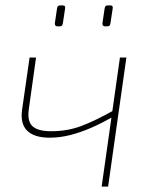

<svg xmlns="http://www.w3.org/2000/svg" viewBox="-20 -694 556 714"><path d="M114 -480 87 -287Q81 -243 101 -224.5Q121 -206 170 -206Q231 -206 282.5 -225.5Q334 -245 402 -283V-261Q359 -236 318.5 -218.5Q278 -201 240 -191.5Q202 -182 165 -182Q107 -182 81 -208Q55 -234 62 -285L90 -480ZM450 -480 382 0H358L426 -480ZM213 -674Q219 -674 221 -671Q223 -668 222 -662L214 -609Q213 -602 210.5 -599Q208 -596 201 -596H194Q183 -596 184 -608L192 -662Q193 -668 195.5 -671Q198 -674 204 -674ZM390 -674Q396 -674 398 -671Q400 -668 399 -662L391 -609Q390 -602 387.5 -599Q385 -596 378 -596H371Q360 -596 361 -608L369 -662Q370 -668 372.5 -671Q375 -674 381 -674Z"/></svg>

Font: Exo 2 Thin
Style: Italic
Weight: 250
Italic angle: -8°
Designer: Natanael Gama
Foundry: Natanael Gama
Version: Version 2.010